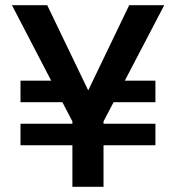

<svg xmlns="http://www.w3.org/2000/svg" viewBox="-20 -720 677 740"><path d="M59 -160V-243H579V-160ZM281 -326H59V-409H275ZM382 -326 388 -409H579V-326ZM259 0V-252L26 -700H162L328 -355H312L478 -700H613L379 -252V0Z"/></svg>

Font: DM Sans 12pt SemiBold
Style: Regular
Weight: 600
Version: Version 4.004;gftools[0.9.30]